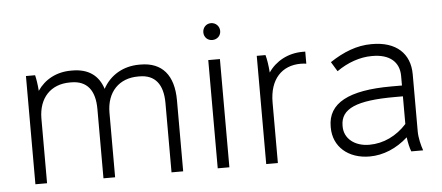

<svg xmlns="http://www.w3.org/2000/svg" viewBox="-48 -803 2115 919"><g transform="rotate(-5 1009.0 -344.0)"><path d="M88 0H144V-310C144 -411 204 -471 294 -471H301C377 -471 415 -423 415 -333V0H471V-310C471 -411 532 -471 622 -471H629C704 -471 742 -423 742 -333V0H798V-341C798 -462 743 -527 639 -527H633C555 -527 492 -489 458 -426C437 -492 388 -527 311 -527H305C235 -527 178 -496 143 -444C141 -475 136 -504 132 -520H88Z M992 -614C1015 -614 1033 -631 1033 -654C1033 -677 1015 -695 992 -695C969 -695 952 -677 952 -654C952 -631 969 -614 992 -614ZM964 0H1020V-520H964Z M1197 0H1253V-291C1253 -403 1313 -464 1403 -464C1411 -464 1425 -463 1430 -462V-520H1417C1347 -520 1287 -487 1252 -435C1250 -466 1245 -499 1239 -520H1197Z M1694 7C1759 7 1824 -20 1878 -69C1881 -45 1887 -17 1894 0H1951C1942 -25 1933 -63 1933 -92V-367C1933 -467 1867 -528 1752 -528H1748C1678 -528 1613 -502 1548 -459L1576 -413C1628 -450 1689 -471 1744 -471H1749C1830 -471 1877 -432 1877 -364V-318H1826C1620 -318 1520 -264 1520 -152V-147C1520 -55 1591 7 1694 7ZM1697 -49C1627 -49 1577 -89 1577 -147V-151C1577 -233 1654 -266 1838 -266H1877V-133C1829 -80 1766 -49 1697 -49Z"/></g></svg>

Font: Fixel Text Light
Style: Regular
Weight: 300
Width: 4
Designer: AlfaBravo + MacPaw
Foundry: Kyrylo Tkachov, Marchela Mozhyna, Serhii Makarenko, Maria Weinstein, Zakhar Kryvoshyya
Version: Version 1.211